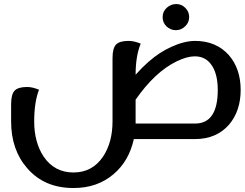

<svg xmlns="http://www.w3.org/2000/svg" viewBox="-20 -691 1218 954"><path d="M807.1 -560.1Q788.1 -578.1 788.1 -606Q788.1 -633.8 808.1 -651.9Q828.1 -670.9 856 -670.9Q881.8 -670.9 900.9 -651.9Q919.9 -632.8 919.9 -606Q919.9 -579.1 899.9 -560.1Q879.9 -541 854 -541Q827.1 -541 807.1 -560.1ZM949.2 -77.1Q1062 -77.1 1062 -244.1Q1062 -317.9 1035.2 -361.8Q1004.9 -411.1 948.2 -411.1Q909.2 -411.1 857.9 -386.2Q750 -334 653.8 -195.8V-77.1ZM948.2 -487.8Q1054.2 -487.8 1117.2 -417Q1175.8 -349.1 1175.8 -244.1Q1175.8 -140.1 1118.2 -71.8Q1055.2 0 949.2 0H645Q621.1 108.9 544.9 173.8Q463.9 243.2 346.2 243.2H344.2Q201.2 243.2 116.2 146Q35.2 54.2 35.2 -87.9V-172.9Q35.2 -223.1 53.2 -241.2Q70.8 -258.8 115.2 -258.8Q141.1 -258.8 173.8 -245.1Q149.9 -183.1 149.9 -87.9Q149.9 16.1 196.8 86.9Q250 166 345.2 166Q439 166 492.2 86.9Q539.1 16.1 539.1 -87.9V-401.9Q539.1 -452.1 557.1 -470.2Q575.2 -487.8 619.1 -487.8Q646 -487.8 679.2 -474.1Q653.8 -413.1 653.8 -319.8Q685.1 -355 717.8 -383.8Q772.9 -432.1 831.1 -458Q893.1 -486.8 948.2 -487.8Z"/></svg>

Font: Sukar
Style: Bold
Weight: 700
Designer: Dario Muhafara - Ghiath Alsory
Foundry: Dario Muhafara - Ghiath Alsory
Version: Version 1.00 March 27, 2016, initial release